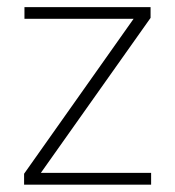

<svg xmlns="http://www.w3.org/2000/svg" viewBox="-20 -506 480 526"><path d="M394 -32.5V0H46V-30L346 -454.5H47V-486.5H392.5V-457L92 -32.5Z"/></svg>

Font: Anek Bangla
Style: Extra-light
Weight: 200
Designer: Sulekha Rajkumar (Bangla), Yesha Goshar (Latin)
Foundry: Ek Type
Version: Version 1.002;March 21, 2022;FontCreator 13.0.0.2683 64-bit